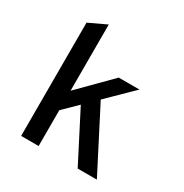

<svg xmlns="http://www.w3.org/2000/svg" viewBox="-167 -855 949 988"><g transform="rotate(30 308.0 -361.0)"><path d="M93.5 0V-673L197.5 -722V0ZM184.5 -200V-315.5L378.5 -511H501.5ZM429.5 0 272 -306.5 347.5 -381 543.5 0Z"/></g></svg>

Font: Overpass Mono Light SemiBold
Style: Regular
Weight: 600
Monospace: yes
Version: Version 4.000